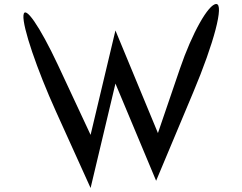

<svg xmlns="http://www.w3.org/2000/svg" viewBox="-20 -867 1207 958"><path d="M97 -790C92 -733 164 -521 260 -309L432 71C473 -103 515 -276 556 -450C624 -288 691 -127 759 35L944 -406C1048 -653 1099 -847 1059 -847C1020 -847 938 -701 878 -525L768 -203C697 -374 627 -544 556 -715C515 -541 473 -368 432 -194L269 -543C178 -737 102 -847 97 -790Z"/></svg>

Font: Venom Sans
Style: Regular
Weight: 400
Version: Version 1.001